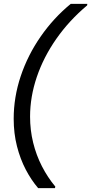

<svg xmlns="http://www.w3.org/2000/svg" viewBox="-20 -831 473 996"><path d="M178 145Q142 103 113.5 48.5Q85 -6 68 -72.5Q51 -139 51 -215Q51 -327 87.5 -436Q124 -545 191 -641.5Q258 -738 347 -811H433L432 -803Q339 -725 272.5 -630Q206 -535 171 -432Q136 -329 136 -226Q136 -156 152 -91Q168 -26 197.5 31.5Q227 89 267 137L265 145Z"/></svg>

Font: DM Sans 24pt
Style: Italic
Weight: 400
Italic angle: -10°
Designer: Colophon Foundry, Jonny Pinhorn
Foundry: Colophon Foundry
Version: Version 4.004;gftools[0.9.30]